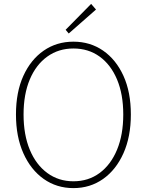

<svg xmlns="http://www.w3.org/2000/svg" viewBox="-20 -953 754 986"><path d="M357 13Q271 13 204.5 -34Q138 -81 100 -166Q62 -251 62 -365Q62 -480 100 -563.5Q138 -647 204.5 -693Q271 -739 357 -739Q443 -739 509.5 -693Q576 -647 614 -563.5Q652 -480 652 -365Q652 -251 614 -166Q576 -81 509.5 -34Q443 13 357 13ZM357 -22Q434 -22 491.5 -64.5Q549 -107 581 -184Q613 -261 613 -365Q613 -469 581 -545Q549 -621 491.5 -662.5Q434 -704 357 -704Q281 -704 223 -662.5Q165 -621 133 -545Q101 -469 101 -365Q101 -261 133 -184Q165 -107 223 -64.5Q281 -22 357 -22ZM333 -781 317 -800 448 -933 473 -904Z"/></svg>

Font: Noto Sans KR Thin
Style: Regular
Weight: 100
Designer: Ryoko NISHIZUKA 西塚涼子 (kana, bopomofo & ideographs); Paul D. Hunt (Latin, Greek & Cyrillic); Sandoll Communications 산돌커뮤니
Foundry: Adobe
Version: Version 2.004-H2;hotconv 1.0.118;makeotfexe 2.5.65603